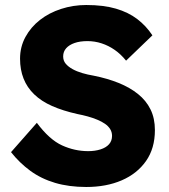

<svg xmlns="http://www.w3.org/2000/svg" viewBox="-20 -736 674 766"><path d="M24 -129 127 -246Q177 -179 227.5 -156Q278 -133 332 -133Q359 -133 381 -140Q403 -147 415 -160.5Q427 -174 427 -194Q427 -209 419.5 -221Q412 -233 399 -242Q386 -251 368 -258.5Q350 -266 330 -271.5Q310 -277 289 -281Q231 -294 188 -313Q145 -332 116.5 -359.5Q88 -387 74 -422.5Q60 -458 60 -502Q60 -549 81.5 -588.5Q103 -628 139.5 -656.5Q176 -685 224 -700.5Q272 -716 324 -716Q393 -716 442.5 -701.5Q492 -687 527.5 -660Q563 -633 588 -595L483 -494Q462 -520 437.5 -537Q413 -554 385.5 -563Q358 -572 329 -572Q299 -572 277.5 -564.5Q256 -557 244 -543.5Q232 -530 232 -511Q232 -494 242 -482Q252 -470 269 -460.5Q286 -451 308 -444.5Q330 -438 354 -434Q409 -423 453.5 -405Q498 -387 530.5 -361Q563 -335 580.5 -299.5Q598 -264 598 -217Q598 -144 562.5 -93.5Q527 -43 465.5 -16.5Q404 10 324 10Q255 10 199.5 -6.5Q144 -23 101 -54.5Q58 -86 24 -129Z"/></svg>

Font: Our Lexend
Style: Bold
Weight: 700
Designer: Bonnie Shaver-Troup, Thomas Jockin
Foundry: Lexend
Version: Version 1.007